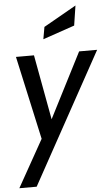

<svg xmlns="http://www.w3.org/2000/svg" viewBox="-77 -789 628 1072"><g transform="rotate(-5 237.0 -252.5)"><path d="M135 -22 32 -490H133L200 -126L386 -490H487L84 242H-13ZM205 -643 388 -747 371 -636 193 -575Z"/></g></svg>

Font: Cabin
Style: Italic
Weight: 400
Italic angle: -7°
Designer: Pablo Impallari
Foundry: Pablo Impallari. http://www.impallari.com Igino Marini. http://www.ikern.com
Version: Version 2.200